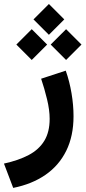

<svg xmlns="http://www.w3.org/2000/svg" viewBox="-42 -664 425 950"><path d="M199.9 -644.2 123.7 -568 199.9 -491.8 276 -568ZM285 -519.6 208.8 -443.5 285 -367.3 361.2 -443.5ZM115 -519.6 38.9 -443.5 115 -367.3 191.2 -443.5ZM23.3 265.7Q115.9 247.3 182.8 201.2Q249.7 155.1 285.7 82.2Q321.8 9.3 321.8 -89.1Q321.8 -143.8 311.9 -202.7Q302 -261.6 283.3 -314.4L161.5 -274.5Q177.7 -226.8 190.7 -173.2Q203.7 -119.6 203.7 -75.8Q203.7 -10.8 177.3 32.6Q150.9 76 100.4 102.8Q49.9 129.6 -22.4 145.4Z"/></svg>

Font: Vazirmatn NL
Style: Regular
Weight: 400
Designer: Saber Rastikerdar
Foundry: Saber Rastikerdar
Version: Version 33.003